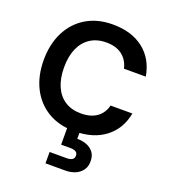

<svg xmlns="http://www.w3.org/2000/svg" viewBox="-171 -834 1081 1224"><g transform="rotate(20 369.5 -222.5)"><path d="M384 12Q279 12 203 -33.5Q127 -79 86 -160.5Q45 -242 45 -349Q45 -456 86 -538Q127 -620 203 -666Q279 -712 384 -712Q511 -712 592 -649Q673 -586 693 -471H545Q532 -527 491 -558.5Q450 -590 383 -590Q320 -590 275 -560.5Q230 -531 206.5 -477.5Q183 -424 183 -349Q183 -275 206.5 -221Q230 -167 275 -138Q320 -109 383 -109Q450 -109 491 -138.5Q532 -168 545 -221H693Q673 -112 592 -50Q511 12 384 12ZM281 267V190H396Q421 190 434 181.5Q447 173 447 155Q447 137 434 129Q421 121 396 121H334V-4H418V51Q451 50 480.5 61Q510 72 528.5 95.5Q547 119 547 157Q547 194 528.5 218.5Q510 243 480.5 255Q451 267 416 267Z"/></g></svg>

Font: DM Sans 17pt
Style: Bold
Weight: 700
Version: Version 4.004;gftools[0.9.30]